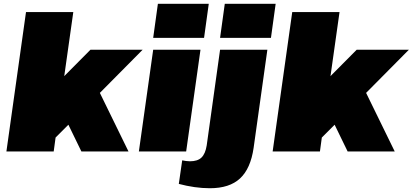

<svg xmlns="http://www.w3.org/2000/svg" viewBox="-20 -804 2190 1019"><path d="M118 -740H369L321 -400L460 -540H737L510 -311L662 0H412L343 -142L275 -74L265 0H14Z M1044 -540 968 0H717L793 -540ZM1088 -784 1063 -603H793L818 -784Z M1094 195Q1054 195 1012 189Q970 183 929 172L947 47Q957 49 967.5 50.5Q978 52 988 52Q1029 52 1049.5 32Q1070 12 1077 -32L1148 -540H1399L1326 -19Q1310 91 1254 143Q1198 195 1094 195ZM1443 -784 1418 -603H1148L1173 -784Z M1531 -740H1782L1734 -400L1873 -540H2150L1923 -311L2075 0H1825L1756 -142L1688 -74L1678 0H1427Z"/></svg>

Font: Pathway Extreme 8pt Thin 12pt Black
Style: Italic
Weight: 900
Italic angle: -8°
Version: Version 1.001;gftools[0.9.26]